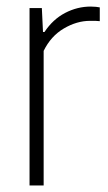

<svg xmlns="http://www.w3.org/2000/svg" viewBox="-20 -565 329 585"><path d="M70 0V-540.5H107.5L111 -467.5H115.5Q141 -506 178.2 -525.5Q215.5 -545 256.5 -545Q265.5 -545 272.5 -544.2Q279.5 -543.5 284 -542.5V-500.5Q276.5 -501.5 270.2 -501.5Q264 -501.5 254.5 -501.5Q214 -501.5 174.5 -478.2Q135 -455 113 -410V0Z"/></svg>

Font: Encode Sans Condensed ExtraLight
Style: Regular
Weight: 200
Width: 3
Designer: Multiple Designers
Foundry: Impallari Type
Version: Version 3.000; ttfautohint (v1.8.3) -l 8 -r 50 -G 200 -x 14 